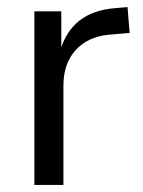

<svg xmlns="http://www.w3.org/2000/svg" viewBox="-20 -522 403 542"><path d="M77 0V-490H153V-379H150Q166 -434 204.5 -464Q243 -494 305 -499L340 -502L346 -429L287 -424Q227 -418 193 -380Q159 -342 159 -280V0Z"/></svg>

Font: Nunito Sans 10pt SemiCondensed
Style: Regular
Weight: 400
Width: 4
Designer: Vernon Adams
Foundry: Vernon Adams
Version: Version 3.101;gftools[0.9.27]